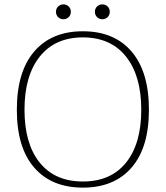

<svg xmlns="http://www.w3.org/2000/svg" viewBox="-20 -848 758 878"><path d="M236 -794Q236 -809 246 -818.5Q256 -828 270 -828Q284 -828 294 -818.5Q304 -809 304 -794Q304 -779 294 -769.5Q284 -760 270 -760Q256 -760 246 -769.5Q236 -779 236 -794ZM414 -794Q414 -809 424 -818.5Q434 -828 448 -828Q462 -828 472 -818.5Q482 -809 482 -794Q482 -779 472 -769.5Q462 -760 448 -760Q434 -760 424 -769.5Q414 -779 414 -794ZM57 -346Q57 -520 136.5 -612.5Q216 -705 359 -705Q502 -705 581.5 -612.5Q661 -520 661 -346Q661 -173 581.5 -81.5Q502 10 359 10Q216 10 136.5 -81.5Q57 -173 57 -346ZM626 -346Q626 -502 556 -589.5Q486 -677 359 -677Q232 -677 162 -589.5Q92 -502 92 -346Q92 -191 161.5 -104.5Q231 -18 359 -18Q487 -18 556.5 -104.5Q626 -191 626 -346Z"/></svg>

Font: Maitree ExtraLight
Style: Regular
Weight: 275
Designer: CadsonDemak Team
Foundry: CadsonDemak
Version: Version 1.003